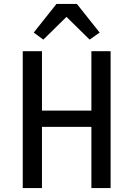

<svg xmlns="http://www.w3.org/2000/svg" viewBox="-20 -959 680 979"><path d="M446 -312H194V0H96V-698H194V-395H446V-698H544V0H446ZM372 -939 488 -793 437 -757 319 -873 201 -757 152 -793 268 -939Z"/></svg>

Font: Writer
Style: Regular
Weight: 400
Monospace: yes
Designer: Mike Abbink, Paul van der Laan, Pieter van Rosmalen
Foundry: Bold Monday
Version: Version 2.001 2020